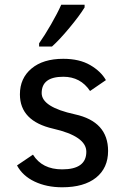

<svg xmlns="http://www.w3.org/2000/svg" viewBox="-20 -775 539 810"><path d="M242.2 15.1Q176.8 15.1 126 -9Q75.2 -33.2 51.8 -77.1L119.1 -122.6Q157.7 -60.5 242.2 -60.5Q344.2 -60.5 344.2 -134.8Q344.2 -200.2 204.1 -232.2Q64 -264.2 64 -377Q64 -444.8 112.8 -485.8Q161.6 -526.9 247.1 -526.9Q314.9 -526.9 360.4 -500.5Q405.8 -474.1 426.8 -437L359.9 -391.1Q319.8 -451.2 247.1 -451.2Q155.8 -451.2 155.8 -382.3Q155.8 -323.2 295.9 -292.7Q436 -262.2 436 -138.2Q436 -66.4 385.3 -25.6Q334.5 15.1 242.2 15.1ZM199.2 -578.6H145V-592.3Q168.5 -625.5 195.6 -672.6Q222.7 -719.7 238.3 -754.9H336.9V-743.7Q315.4 -708.5 272.9 -657.5Q230.5 -606.4 199.2 -578.6Z"/></svg>

Font: Cadman
Style: Regular
Weight: 400
Designer: Paul James MIller
Foundry: High-Logic / Made with FontCreator
Version: Version 2.114;March 28, 2021;FontCreator 13.0.0.2683 64-bit